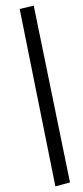

<svg xmlns="http://www.w3.org/2000/svg" viewBox="-20 -658 296 683"><path d="M100 -638 229 -9 177 5 50 -626Z"/></svg>

Font: Unna
Style: Bold Italic
Weight: 700
Italic angle: -8.05°
Designer: Jorge de Buen Unna
Foundry: Omnibus-Type
Version: Version 2.008